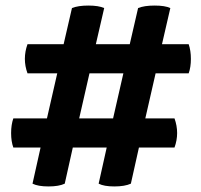

<svg xmlns="http://www.w3.org/2000/svg" viewBox="-20 -674 723 691"><path d="M447 -515 477 -645Q499 -654 536.5 -654Q574 -654 593 -645L563 -515H659Q667 -492 667 -462Q667 -432 659 -410H540L503 -248H608Q627 -195 608 -143H480L451 -13Q429 -3 391.5 -3Q354 -3 335 -13L364 -143H242L213 -13Q192 -3 154.5 -3Q117 -3 97 -13L126 -143H28Q20 -165 20 -195Q20 -225 28 -248H149L186 -410H79Q60 -462 79 -515H209L239 -645Q261 -654 298 -654Q335 -654 355 -645L325 -515ZM302 -410 265 -248H387L424 -410Z"/></svg>

Font: Signika
Style: Semibold
Weight: 600
Designer: Anna Giedrys
Foundry: Anna Giedrys
Version: Version 1.001